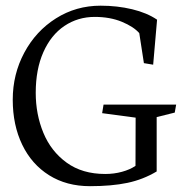

<svg xmlns="http://www.w3.org/2000/svg" viewBox="-20 -636 654 669"><path d="M525.9 -38.6V-228L588.9 -243.7L593.8 -271.5H340.8L335.9 -241.7L452.6 -226.1L452.1 -58.1Q432.6 -44.9 405 -37.4Q377.4 -29.8 346.7 -29.8Q266.6 -29.8 212.2 -69.3Q157.7 -108.9 131.1 -173.3Q104.5 -237.8 104.5 -312.5Q104.5 -394.5 131.1 -454.3Q157.7 -514.2 204.6 -545.7Q251.5 -577.1 310.1 -577.1Q363.3 -577.1 404.5 -560.1Q445.8 -543 465.3 -520.5L481.4 -416L513.7 -410.6L527.3 -567.4Q492.2 -591.3 440.4 -603.8Q388.7 -616.2 330.6 -616.2Q245.1 -616.2 175 -572Q105 -527.8 64.7 -452.6Q24.4 -377.4 24.4 -288.6Q24.4 -200.2 57.4 -131.8Q90.3 -63.5 151.1 -25.4Q211.9 12.7 293.5 12.7Q369.1 12.7 423.8 1.2Q478.5 -10.3 525.9 -38.6Z"/></svg>

Font: Neuton Light
Style: Regular
Weight: 300
Designer: Brian M Zick
Foundry: Brian M Zick
Version: Version 1.560